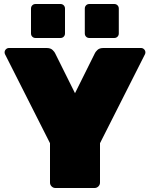

<svg xmlns="http://www.w3.org/2000/svg" viewBox="-20 -940 750 960"><path d="M257 0Q246 0 238 -8Q230 -16 230 -27V-224L5 -669Q4 -671 3.5 -673.5Q3 -676 3 -678Q3 -687 9.5 -693.5Q16 -700 25 -700H213Q233 -700 243 -690Q253 -680 255 -675L355 -474L455 -675Q457 -680 467 -690Q477 -700 497 -700H685Q694 -700 700.5 -693.5Q707 -687 707 -678Q707 -676 706.5 -673.5Q706 -671 705 -669L480 -224V-27Q480 -16 472 -8Q464 0 453 0ZM427 -750Q417 -750 410.5 -756.5Q404 -763 404 -773V-897Q404 -907 410.5 -913.5Q417 -920 427 -920H551Q561 -920 567.5 -913.5Q574 -907 574 -897V-773Q574 -763 567.5 -756.5Q561 -750 551 -750ZM158 -750Q148 -750 141.5 -756.5Q135 -763 135 -773V-897Q135 -907 141.5 -913.5Q148 -920 158 -920H282Q292 -920 298.5 -913.5Q305 -907 305 -897V-773Q305 -763 298.5 -756.5Q292 -750 282 -750Z"/></svg>

Font: Rubik Black
Style: Regular
Weight: 900
Designer: Hubert and Fischer
Foundry: Hubert and Fischer
Version: Version 2.300;gftools[0.9.30]